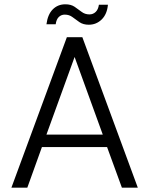

<svg xmlns="http://www.w3.org/2000/svg" viewBox="-20 -873 694 893"><path d="M33 0 291 -700H363L621 0H547L478 -189H175L107 0ZM327 -608 196 -247H458ZM393 -758Q367 -758 349.5 -770Q332 -782 317 -793.5Q302 -805 281 -805Q265 -805 253.5 -794Q242 -783 239 -760H196Q202 -806 225.5 -829.5Q249 -853 284 -853Q310 -853 327 -841.5Q344 -830 359.5 -818Q375 -806 396 -806Q413 -806 425 -817.5Q437 -829 440 -851H482Q478 -807 453 -782.5Q428 -758 393 -758Z"/></svg>

Font: DM Sans Light
Style: Regular
Weight: 300
Designer: Colophon Foundry, Jonny Pinhorn
Foundry: Colophon Foundry
Version: Version 4.004; ttfautohint (v1.8.4.7-5d5b)